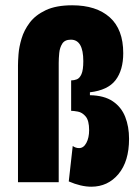

<svg xmlns="http://www.w3.org/2000/svg" viewBox="-20 -689 531 726"><path d="M325 17Q306 17 284.5 12Q263 7 240 -3L255 -137Q266 -129 279 -129Q296 -129 306.5 -148.5Q317 -168 317 -197Q317 -233 304 -248.5Q291 -264 274.5 -267Q258 -270 249 -270V-385Q260 -385 270.5 -389Q281 -393 288 -408.5Q295 -424 295 -458Q295 -539 248 -539Q225 -539 215.5 -524Q206 -509 204 -488.5Q202 -468 202 -451V0H48V-442Q48 -457 50 -484Q52 -511 61.5 -543Q71 -575 92.5 -603.5Q114 -632 153 -650.5Q192 -669 253 -669Q344 -669 395 -623.5Q446 -578 446 -488Q446 -424 417 -386Q388 -348 320 -340V-329Q374 -328 406.5 -306Q439 -284 453.5 -247Q468 -210 468 -164Q468 -79 428 -31Q388 17 325 17Z"/></svg>

Font: Bricolage Grotesque 12pt Condensed ExtraBold
Style: Regular
Weight: 800
Width: 3
Designer: Mathieu Triay
Foundry: Atelier Triay
Version: Version 1.001; ttfautohint (v1.8.4.7-5d5b);gftools[0.9.33.de